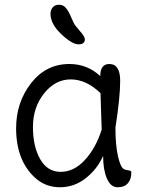

<svg xmlns="http://www.w3.org/2000/svg" viewBox="-20 -780 611 810"><path d="M467 -242Q467 -167 478 -119.5Q489 -72 504 -66Q510 -63 518.5 -62Q527 -61 530.5 -59Q534 -57 534 -51Q534 -24 519.5 -7Q505 10 476 10Q447 10 431 -27Q415 -64 415 -122Q390 -66 341.5 -28Q293 10 232.5 10Q172 10 128 -30Q48 -103 48 -239Q48 -348 111 -429Q174 -510 273 -510Q348 -510 403 -459Q403 -510 441 -510Q487 -510 487 -439.5Q487 -369 467 -242ZM409 -233 404 -387Q344 -445 278.5 -445Q213 -445 166 -386Q119 -327 119 -244.5Q119 -162 149.5 -108.5Q180 -55 236 -55Q292 -55 338 -105Q384 -155 409 -233ZM338 -614Q338 -593 311 -593Q284 -593 238.5 -636Q193 -679 193 -722Q193 -737 202 -748.5Q211 -760 229 -760Q247 -760 258.5 -746Q270 -732 280.5 -706.5Q291 -681 298.5 -671.5Q306 -662 317 -649Q338 -626 338 -614Z"/></svg>

Font: Delius
Style: Regular
Weight: 400
Designer: Natalia Raices
Foundry: Natalia Raices
Version: Version 1.001